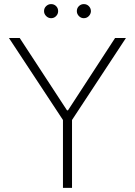

<svg xmlns="http://www.w3.org/2000/svg" viewBox="-20 -912 655 932"><path d="M23.4 -727.5H75.7L305.2 -376.5H310.1L538.6 -727.5H591.3L329.6 -329.6V0H285.6V-329.6ZM228 -823.7Q214.4 -823.7 204.1 -834Q193.8 -844.2 193.8 -857.9Q193.8 -872.6 204.1 -882.3Q214.4 -892.1 228 -892.1Q242.7 -892.1 252.4 -882.3Q262.2 -872.6 262.2 -857.9Q262.2 -844.2 252.4 -834Q242.7 -823.7 228 -823.7ZM386.7 -823.7Q373 -823.7 363 -834Q353 -844.2 353 -857.9Q353 -872.6 363 -882.3Q373 -892.1 386.7 -892.1Q401.4 -892.1 411.1 -882.3Q420.9 -872.6 421.4 -857.9Q420.9 -844.2 411.1 -834Q401.4 -823.7 386.7 -823.7Z"/></svg>

Font: Inter Tight ExtraLight
Style: Regular
Weight: 250
Designer: Rasmus Andersson
Foundry: rsms
Version: Version 3.004